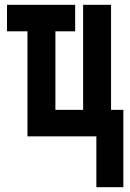

<svg xmlns="http://www.w3.org/2000/svg" viewBox="-20 -566 540 797"><path d="M380 211V0H94V-436H9V-546H292V-436H210V-110H325V-546H441V-110H492V211Z"/></svg>

Font: Noto Sans Mono ExtraCondensed
Style: Bold
Weight: 700
Width: 2
Designer: Monotype Design Team
Foundry: Monotype Imaging Inc.
Version: Version 2.014